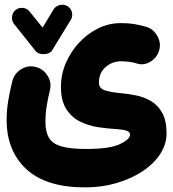

<svg xmlns="http://www.w3.org/2000/svg" viewBox="-20 -521 750 832"><path d="M272.9 -494.1Q287.6 -484.9 291.7 -467.3Q295.9 -449.7 286.6 -434.6L205.6 -302.7Q199.2 -292.5 185.1 -288.6Q170.9 -284.7 156.5 -287.6Q142.1 -290.5 134.8 -299.3L41 -417Q30.3 -430.7 32.2 -449Q34.2 -467.3 47.9 -478Q61.5 -488.8 79.6 -486.8Q97.7 -484.9 108.4 -470.7L164.6 -401.4L212.4 -480.5Q221.7 -495.1 239.7 -499.3Q257.8 -503.4 272.9 -494.1ZM8.8 -1Q8.8 -41.5 14.9 -80.1Q21 -118.7 33.2 -168.9Q41.5 -202.1 71.3 -220.7Q101.1 -239.3 133.8 -231Q167 -223.1 185.8 -193.4Q204.6 -163.6 196.3 -130.4Q187 -91.8 181.9 -59.3Q176.8 -26.9 176.8 5.9Q176.8 51.3 192.9 77.1Q209 103 247.6 113.8Q286.1 124.5 353 124.5Q455.6 124.5 499.5 103.5Q543.5 82.5 543.5 62.5Q543.5 49.3 525.6 44.4Q507.8 39.6 479.5 38.1Q446.8 36.1 406.5 30.3Q366.2 24.4 329.1 6.8Q292 -10.7 268.1 -47.1Q244.1 -83.5 244.1 -145.5Q244.1 -198.2 265.1 -247.3Q286.1 -296.4 322.3 -335.7Q358.4 -375 405.3 -397.9Q452.1 -420.9 503.4 -420.9Q536.1 -420.9 560.1 -417Q584 -413.1 613.8 -404.8Q645 -395.5 662.1 -364.5Q679.2 -333.5 669.4 -301.8Q660.2 -270.5 630.9 -253.2Q601.6 -235.8 570.3 -246.6Q555.7 -251.5 537.1 -253.4Q518.6 -255.4 504.4 -255.4Q465.8 -255.4 437.3 -230Q408.7 -204.6 408.7 -163.1Q408.7 -137.2 436.3 -128.9Q463.9 -120.6 503.9 -117.2Q535.6 -114.3 570.1 -107.4Q604.5 -100.6 634.3 -83Q664.1 -65.4 682.9 -32Q701.7 1.5 701.7 57.1Q701.7 104.5 673.8 147Q646 189.5 596.9 221.7Q547.9 253.9 484.1 272.5Q420.4 291 348.6 291Q179.2 291 94 211.7Q8.8 132.3 8.8 -1Z"/></svg>

Font: Mikhak-DS2-FD Black
Style: Regular
Weight: 900
Designer: Amin Abedi
Version: Version 3.2